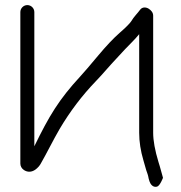

<svg xmlns="http://www.w3.org/2000/svg" viewBox="-20 -690 711 755"><path d="M60 -46.9C60 -36.7 65.2 -27.5 73.8 -21.6C80.9 -16.8 88.9 -14.4 96.7 -14.8C111.5 -15.5 123.6 -25.2 132 -34.8C135.1 -38.4 137.7 -42.2 140 -46.1C161.8 -83.7 189.6 -140.3 214.3 -182.6C255.2 -251.7 302.5 -314.2 356.2 -370C370.6 -385 384.9 -400.7 399.2 -417.2C424.8 -446.7 447.3 -469.1 472.2 -496.9C482.3 -508.2 510.8 -534.7 527.3 -555.6V-168.1C527.3 -132.9 532.9 -96.7 543.8 -60L554.9 -21.2L560.5 -5C561.9 -0.8 563.3 4.8 564.5 11.7L564.6 12.4L567.9 23.3C571.8 35 581.6 47.9 597.3 44C609.1 41.1 620.9 9.2 620.9 9.2L617.9 -1.8C614.2 -14.8 612.2 -23.4 608.3 -36.2L603.3 -52.5C589.2 -98.7 582.3 -137.3 582.3 -167.9V-628.5C582.3 -640.5 574.4 -649.4 565.1 -655.5C554.8 -662.2 539.4 -663.7 530.6 -651.2C521.8 -638.7 507.1 -625.4 495.3 -605.4C489.6 -597.1 474.6 -581.8 451 -561.3C426.1 -539.6 397.6 -509.3 365 -470.3C332.8 -431.6 309.5 -404.6 295.7 -389.6C210.6 -297.6 172.3 -232.3 115 -114.8V-642.5C115 -657.5 102.5 -670 87.5 -670C72.5 -670 60 -657.5 60 -642.5Z"/></svg>

Font: MewTooHand
Style: BdWide
Weight: 400
Designer: Mew Too, Robert Jablonski
Version: Version 0.77